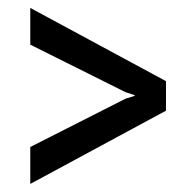

<svg xmlns="http://www.w3.org/2000/svg" viewBox="-20 -554 470 480"><path d="M55.7 -442.4V-534.2L395 -351.1V-277.3L55.7 -94.2V-186.5L293.5 -307.1L316.9 -314.5V-315.9L293.5 -323.7Z"/></svg>

Font: Franco
Style: Regular
Weight: 400
Designer: Google
Version: Version 1.200311; 2013